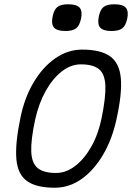

<svg xmlns="http://www.w3.org/2000/svg" viewBox="-20 -864 640 898"><path d="M236 14Q149 14 105.8 -17.5Q62.5 -49 56.5 -120.8Q50.5 -192.5 75.5 -313Q94.5 -406.5 137 -478.2Q179.5 -550 238.2 -591Q297 -632 364 -632Q451 -632 495 -600.5Q539 -569 545.2 -497.5Q551.5 -426 524.5 -305Q504.5 -212.5 462 -140.2Q419.5 -68 361.8 -27Q304 14 236 14ZM242 -55Q289 -55 332 -88Q375 -121 407.8 -179.5Q440.5 -238 455.5 -313Q475 -409 472.8 -463.5Q470.5 -518 443 -540.5Q415.5 -563 358 -563Q311.5 -563 269 -530Q226.5 -497 194 -439Q161.5 -381 144.5 -305Q124 -209.5 126.2 -154.8Q128.5 -100 156.8 -77.5Q185 -55 242 -55ZM501.5 -719Q462.5 -719 448.5 -735.2Q434.5 -751.5 442.5 -788.5Q449 -819.5 465 -831.8Q481 -844 515 -844Q554.5 -844 568.5 -828Q582.5 -812 575 -776.5Q568 -744 552 -731.5Q536 -719 501.5 -719ZM285.5 -719Q246.5 -719 232.5 -735.2Q218.5 -751.5 226.5 -788.5Q233 -819.5 249 -831.8Q265 -844 299 -844Q338.5 -844 352.5 -828Q366.5 -812 359 -776.5Q352 -744 336 -731.5Q320 -719 285.5 -719Z"/></svg>

Font: Victor Mono Thin
Style: Italic
Weight: 100
Italic angle: -12°
Monospace: yes
Designer: Rune Bjørnerås
Version: Version 1.561;gftools[0.9.30]